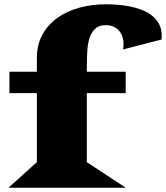

<svg xmlns="http://www.w3.org/2000/svg" viewBox="-20 -875 774 895"><path d="M151.9 -119.1V-440.9H23.9V-540.5H151.9V-604.5Q151.9 -667 178 -714.1Q204.1 -761.2 248.5 -792.5Q293 -823.7 350.8 -839.4Q408.7 -855 472.7 -855Q496.6 -855 525.4 -853Q554.2 -851.1 583.3 -845.5Q612.3 -839.8 639.4 -829.6Q666.5 -819.3 687.5 -803Q708.5 -786.6 721.2 -763.2Q733.9 -739.7 733.9 -707.5Q733.9 -703.6 733.6 -699.2Q733.4 -694.8 732.9 -690.9L553.7 -644.5Q554.7 -651.4 555.2 -657.7Q555.7 -664.1 555.7 -670.4Q555.7 -689.5 550 -705.3Q544.4 -721.2 533.9 -732.9Q523.4 -744.6 508.1 -751.2Q492.7 -757.8 473.6 -757.8Q443.4 -757.8 425.8 -742.9Q408.2 -728 398.9 -702.1Q389.6 -676.3 387.2 -641.6Q384.8 -606.9 384.8 -566.9V-540.5H565.9V-440.9H384.8V-119.1L565.9 0H19.5Z"/></svg>

Font: Goblin One
Style: Regular
Weight: 400
Designer: Riccardo De Franceschi
Foundry: Sorkin Type Co.
Version: Version 1.001